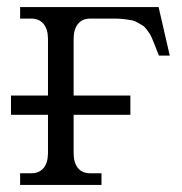

<svg xmlns="http://www.w3.org/2000/svg" viewBox="-20 -525 517 545"><path d="M430.2 -504.9 461.9 -367.2H431.2L424.8 -382.8Q419.9 -396 418.2 -400.1Q416.5 -404.3 411.9 -415.3Q407.2 -426.3 404.5 -429.9Q401.9 -433.6 396 -441.7Q390.1 -449.7 384.8 -452.6Q379.4 -455.6 371.1 -460.7Q362.8 -465.8 353.8 -467.5Q344.7 -469.2 332.5 -470.7Q320.3 -472.2 306.2 -472.2H235.8Q213.4 -472.2 201.2 -457Q189 -441.9 189 -414.1V-253.9H350.1V-199.2H189V-90.8Q189 -63 201.2 -48.1Q213.4 -33.2 235.8 -33.2H268.1V0H37.1V-33.2H68.8Q91.3 -33.2 103.8 -48.1Q116.2 -63 116.2 -90.8V-199.2H11.2V-253.9H116.2V-414.1Q116.2 -441.9 103.8 -457Q91.3 -472.2 68.8 -472.2H37.1V-504.9Z"/></svg>

Font: LT Superior Serif
Style: Regular
Weight: 400
Designer: Daniel Lyons
Foundry: LyonsType
Version: Version 2.120;FEAKit 1.0